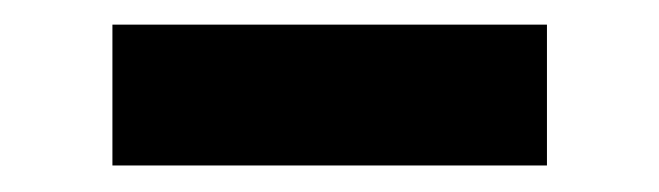

<svg xmlns="http://www.w3.org/2000/svg" viewBox="-20 -358 522 152"><path d="M69 -227V-338.5H413V-227Z"/></svg>

Font: Encode Sans SemiExpanded SemiExpanded SemiBold
Style: Regular
Weight: 600
Width: 6
Designer: Multiple Designers
Foundry: Impallari Type
Version: Version 3.000; ttfautohint (v1.8.3) -l 8 -r 50 -G 200 -x 14 